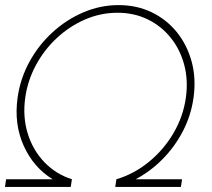

<svg xmlns="http://www.w3.org/2000/svg" viewBox="-60 -733 830 753"><path d="M-40.5 0 -36 -30H146.5Q71.5 -76 33 -161.2Q-5.5 -246.5 9 -350Q19.5 -425 55.5 -490.8Q91.5 -556.5 146.2 -606.5Q201 -656.5 267.5 -684.8Q334 -713 405 -713Q476.5 -713 535 -684.8Q593.5 -656.5 633.8 -606.5Q674 -556.5 691.8 -490.8Q709.5 -425 699 -350Q689.5 -281 657.8 -219.5Q626 -158 578.2 -109.5Q530.5 -61 472 -30H654L649.5 0H392L396.5 -30Q465.5 -50.5 523.5 -97.8Q581.5 -145 620 -210.2Q658.5 -275.5 669 -350Q678.5 -418.5 662.5 -478.8Q646.5 -539 609.5 -585Q572.5 -631 519.2 -657Q466 -683 400.5 -683Q334.5 -683 273.5 -656.5Q212.5 -630 163 -584Q113.5 -538 81 -477.8Q48.5 -417.5 39 -350Q28.5 -274.5 48.8 -209.2Q69 -144 114 -97Q159 -50 222 -30L217.5 0Z"/></svg>

Font: Urbanist Thin
Style: Italic
Weight: 100
Italic angle: -8°
Designer: Corey Hu
Foundry: Corey Hu
Version: Version 1.321; ttfautohint (v1.8.4.7-5d5b)